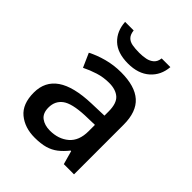

<svg xmlns="http://www.w3.org/2000/svg" viewBox="-213 -869 999 999"><g transform="rotate(45 287.0 -369.5)"><path d="M292 -549Q394 -549 444 -504.5Q494 -460 494 -365V0H419L398 -75H394Q371 -46 346.5 -27Q322 -8 290.5 1Q259 10 214 10Q141 10 93 -29.5Q45 -69 45 -153Q45 -235 107.5 -278Q170 -321 298 -325L390 -328V-358Q390 -418 363 -442Q336 -466 287 -466Q245 -466 207 -454Q169 -442 135 -425L101 -502Q139 -522 188.5 -535.5Q238 -549 292 -549ZM317 -257Q225 -253 189.5 -226.5Q154 -200 154 -152Q154 -110 179.5 -91Q205 -72 244 -72Q307 -72 348 -107Q389 -142 389 -212V-259ZM454 -749Q449 -685 404.5 -645.5Q360 -606 285 -606Q207 -606 166 -645Q125 -684 121 -749H184Q187 -722 200 -708.5Q213 -695 235 -691Q257 -687 287 -687Q312 -687 334 -691.5Q356 -696 371.5 -709.5Q387 -723 390 -749Z"/></g></svg>

Font: Noto Sans Cham Medium
Style: Regular
Weight: 500
Version: Version 2.002